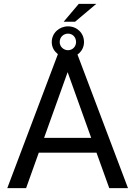

<svg xmlns="http://www.w3.org/2000/svg" viewBox="-20 -971 698 991"><path d="M543.9 0H640.6L379.9 -689.5C383.3 -691.9 386.2 -694.3 389.6 -697.3C403.8 -710.9 413.6 -730.5 413.6 -753.9C413.6 -800.8 377 -835 331.1 -835C286.1 -835 247.1 -800.8 247.1 -753.9C247.1 -731 256.8 -710.9 272.5 -697.3C274.4 -695.3 276.4 -693.4 278.8 -691.4L17.6 0H114.7L180.2 -183.1H478ZM207.5 -259.3 329.1 -598.6 450.7 -259.3ZM308.6 -858.9H367.7L477.1 -951.2H386.7ZM288.1 -753.9C288.1 -779.3 307.6 -797.4 331.1 -797.4C354.5 -797.4 372.6 -779.3 372.6 -753.9C372.6 -730.5 354.5 -711.9 331.1 -711.9C307.6 -711.9 288.1 -730.5 288.1 -753.9Z"/></svg>

Font: Bert Sans
Style: Regular
Weight: 400
Designer: Christian Robertson (Google), Cristiano Sobral
Foundry: Google, Cristiano Sobral
Version: Version 3.101